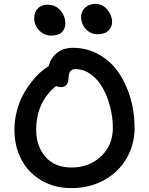

<svg xmlns="http://www.w3.org/2000/svg" viewBox="-20 -989 767 987"><path d="M481 -813Q446.3 -813 421.6 -839.1Q397 -865.2 397 -901.9Q397 -930.7 418 -950Q439 -969.2 469.2 -969.2Q507.3 -969.2 531.7 -939.5Q556.2 -909.7 556.2 -876Q556.2 -850.6 537.6 -831.8Q519 -813 481 -813ZM243.2 -806.2Q206.5 -806.2 181.2 -832.8Q155.8 -859.4 155.8 -895Q155.8 -926.3 174.3 -945.6Q192.9 -964.8 223.1 -964.8Q265.6 -964.8 290.8 -935.1Q315.9 -905.3 315.9 -869.1Q315.9 -840.8 298.1 -823.5Q280.3 -806.2 243.2 -806.2ZM347.2 -22Q259.8 -22 192.4 -61.8Q125 -101.6 89.6 -169.4Q54.2 -237.3 54.2 -321.8Q54.2 -370.1 66.2 -416.5Q78.1 -462.9 96.7 -498.3Q115.2 -533.7 139.4 -564.7Q163.6 -595.7 186.3 -616Q209 -636.2 231 -649.9Q239.7 -689.9 272.5 -716.6Q305.2 -743.2 354 -743.2Q426.3 -743.2 487.1 -709.5Q547.9 -675.8 587.6 -619.1Q627.4 -562.5 649.7 -488.3Q671.9 -414.1 671.9 -332Q671.9 -245.6 630.4 -174.6Q588.9 -103.5 514.4 -62.7Q439.9 -22 347.2 -22ZM166 -321.8Q166 -237.3 213.9 -182.6Q261.7 -127.9 347.2 -127.9Q438.5 -127.9 499.3 -185.1Q560.1 -242.2 560.1 -332Q560.1 -385.7 546.4 -439.2Q532.7 -492.7 508.5 -536.1Q484.4 -579.6 447.3 -606.7Q410.2 -633.8 367.2 -633.8Q332 -633.8 332 -585Q332 -564 321.3 -552.5Q310.5 -541 293.9 -541Q279.8 -541 268.1 -546.9Q166 -463.4 166 -321.8Z"/></svg>

Font: Shantell Sans Bouncy
Style: Regular
Weight: 500
Designer: Stephen Nixon, Anya Danilova, Shantell Martin
Foundry: Arrow Type
Version: Version 1.006;[9816181b4]